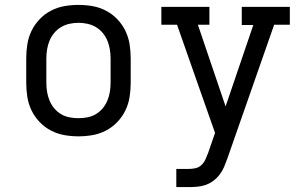

<svg xmlns="http://www.w3.org/2000/svg" viewBox="-20 -548 1240 783"><path d="M300 8Q271 8 242.5 3Q214 -2 188 -15.5Q162 -29 141.5 -50.5Q121 -72 108.5 -98Q96 -124 91.5 -152.5Q87 -181 87 -210V-310Q87 -339 91.5 -367.5Q96 -396 108.5 -422Q121 -448 141.5 -469.5Q162 -491 188 -504.5Q214 -518 242.5 -523Q271 -528 300 -528Q329 -528 357.5 -523Q386 -518 412 -504.5Q438 -491 458.5 -469.5Q479 -448 491.5 -422Q504 -396 508.5 -367.5Q513 -339 513 -310V-210Q513 -181 508.5 -152.5Q504 -124 491.5 -98Q479 -72 458.5 -50.5Q438 -29 412 -15.5Q386 -2 357.5 3Q329 8 300 8ZM300 -66Q318 -66 336.5 -69.5Q355 -73 371 -82.5Q387 -92 399 -106.5Q411 -121 418 -138Q425 -155 428 -173.5Q431 -192 431 -210V-310Q431 -328 428 -346.5Q425 -365 418 -382Q411 -399 399 -413.5Q387 -428 371 -437.5Q355 -447 336.5 -451Q318 -455 300 -455Q282 -455 263.5 -451Q245 -447 229 -437.5Q213 -428 201 -413.5Q189 -399 182 -382Q175 -365 172 -346.5Q169 -328 169 -310V-210Q169 -192 172 -173.5Q175 -155 182 -138Q189 -121 201 -106.5Q213 -92 229 -82.5Q245 -73 263.5 -69.5Q282 -66 300 -66ZM699 215V141H748Q763 141 777 138Q791 135 801.5 125Q812 115 818 101.5Q824 88 829 75L857 -6L795 -182L702 -447H638V-520H834V-447H787L900 -114L1013 -446H966V-520H1162V-447H1098L907 99Q901 116 894 132.5Q887 149 876 163.5Q865 178 850.5 189Q836 200 819 206Q802 212 784 213.5Q766 215 748 215Z"/></svg>

Font: Iosevka Plex Etoile
Style: Regular
Weight: 400
Designer: Belleve Invis
Foundry: Belleve Invis
Version: Version 25.1.1; ttfautohint (v1.8.4)